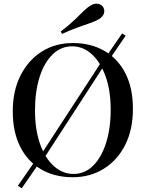

<svg xmlns="http://www.w3.org/2000/svg" viewBox="-20 -958 798 1053"><path d="M380 -722Q478 -722 552.5 -679Q627 -636 668 -555.5Q709 -475 709 -360Q709 -248 667 -164Q625 -80 550 -33Q475 14 379 14Q280 14 206 -29Q132 -72 91 -153Q50 -234 50 -348Q50 -460 92.5 -544Q135 -628 209 -675Q283 -722 380 -722ZM376 -704Q314 -704 268 -659Q222 -614 197 -535Q172 -456 172 -352Q172 -246 200 -167.5Q228 -89 276 -46.5Q324 -4 383 -4Q445 -4 490.5 -49Q536 -94 561.5 -173.5Q587 -253 587 -356Q587 -463 558.5 -541Q530 -619 482.5 -661.5Q435 -704 376 -704ZM546 -634 561 -614 213 -77 195 -95ZM186 -95 204 -77 99 75 78 61ZM650 -775 669 -762 568 -614 553 -634ZM479 -929Q499 -941 518.5 -937Q538 -933 547 -917Q555 -902 550 -884.5Q545 -867 523 -853Q502 -841 474.5 -831.5Q447 -822 410 -809Q373 -796 320 -772L313 -785Q360 -821 388.5 -848.5Q417 -876 437 -896Q457 -916 479 -929Z"/></svg>

Font: Playfair Display Medium
Style: Regular
Weight: 500
Designer: Claus Eggers Sørensen
Foundry: Claus Eggers Sørensen
Version: Version 1.203